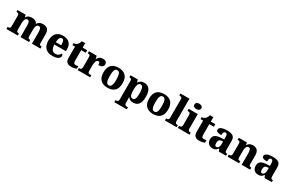

<svg xmlns="http://www.w3.org/2000/svg" viewBox="226 -2615 7071 4685"><g transform="rotate(30 3761.0 -272.0)"><path d="M17 0V-57H20Q43 -57 59 -61.5Q75 -66 84.5 -81Q94 -96 94 -125V-419Q94 -447 85.5 -460.5Q77 -474 61.5 -478.5Q46 -483 24 -483H20V-536H250L263 -469H268Q284 -498 306 -516Q328 -534 357.5 -542Q387 -550 427 -550Q464 -550 493 -541.5Q522 -533 542.5 -515Q563 -497 575 -469H582Q597 -498 620 -516Q643 -534 673 -542Q703 -550 741 -550Q821 -550 865.5 -504.5Q910 -459 910 -358V-127Q910 -97 916.5 -82Q923 -67 937 -62Q951 -57 973 -57H976V0H736V-323Q736 -388 720.5 -423Q705 -458 666 -458Q638 -458 620.5 -438.5Q603 -419 595 -387Q587 -355 587 -317V-128Q587 -97 593.5 -82Q600 -67 614 -62Q628 -57 650 -57H654V0H414V-323Q414 -388 399 -423Q384 -458 344 -458Q316 -458 299 -436.5Q282 -415 274.5 -380.5Q267 -346 267 -305V-122Q267 -94 275 -80.5Q283 -67 298 -62Q313 -57 335 -57H338V0Z M1314 10Q1180 10 1112.5 -62.5Q1045 -135 1045 -266Q1045 -407 1112.5 -478.5Q1180 -550 1303 -550Q1416 -550 1481 -489Q1546 -428 1546 -309V-256H1220Q1223 -159 1257 -114.5Q1291 -70 1354 -70Q1405 -70 1438.5 -94.5Q1472 -119 1488 -156Q1505 -150 1514.5 -137.5Q1524 -125 1524 -106Q1524 -77 1502.5 -50.5Q1481 -24 1435 -7Q1389 10 1314 10ZM1374 -323Q1374 -399 1358.5 -440Q1343 -481 1306 -481Q1269 -481 1246 -441Q1223 -401 1222 -323Z M1840 10Q1768 10 1725 -25.5Q1682 -61 1682 -149V-464H1608V-519Q1645 -519 1672 -534Q1699 -549 1713 -565Q1728 -580 1740 -604Q1752 -628 1759 -661H1856V-536H1983V-464H1856V-164Q1856 -122 1869.5 -102Q1883 -82 1918 -82Q1938 -82 1957 -84.5Q1976 -87 1992 -91V-19Q1975 -11 1936 -0.5Q1897 10 1840 10Z M2026 0V-57H2030Q2053 -57 2069 -62Q2085 -67 2094.5 -82.5Q2104 -98 2104 -129V-411Q2104 -441 2096.5 -455.5Q2089 -470 2074 -474.5Q2059 -479 2037 -479H2033V-536H2251L2271 -451H2276Q2291 -485 2310.5 -507Q2330 -529 2358 -539Q2386 -549 2426 -549Q2484 -549 2511 -524Q2538 -499 2538 -459Q2538 -408 2501 -383Q2464 -358 2400 -358Q2400 -399 2391.5 -421Q2383 -443 2354 -443Q2332 -443 2317.5 -427.5Q2303 -412 2294.5 -387.5Q2286 -363 2282 -336Q2278 -309 2278 -286V-124Q2278 -95 2286 -80.5Q2294 -66 2309 -61.5Q2324 -57 2343 -57H2377V0Z M2864 10Q2740 10 2668.5 -59.5Q2597 -129 2597 -271Q2597 -412 2665.5 -481Q2734 -550 2868 -550Q2992 -550 3063.5 -481Q3135 -412 3135 -271Q3135 -129 3066.5 -59.5Q2998 10 2864 10ZM2867 -57Q2901 -57 2921.5 -81Q2942 -105 2950.5 -153Q2959 -201 2959 -270Q2959 -376 2938 -429Q2917 -482 2865 -482Q2814 -482 2794 -429Q2774 -376 2774 -271Q2774 -166 2794.5 -111.5Q2815 -57 2867 -57Z M3191 230V173H3205Q3217 173 3232.5 169Q3248 165 3260 151.5Q3272 138 3272 111V-408Q3272 -440 3264 -454.5Q3256 -469 3242.5 -474Q3229 -479 3211 -479H3205V-536H3409L3430 -463H3434Q3456 -499 3492.5 -522.5Q3529 -546 3587 -546Q3687 -546 3739.5 -478.5Q3792 -411 3792 -265Q3792 -120 3740.5 -54Q3689 12 3588 12Q3535 12 3501.5 -6Q3468 -24 3446 -56H3439Q3441 -41 3442.5 -20Q3444 1 3444.5 21.5Q3445 42 3445 59V109Q3445 137 3457 150.5Q3469 164 3485 168.5Q3501 173 3512 173H3541V230ZM3534 -65Q3579 -65 3598.5 -113.5Q3618 -162 3618 -263Q3618 -361 3599 -414Q3580 -467 3536 -467Q3501 -467 3481 -443.5Q3461 -420 3453 -374.5Q3445 -329 3445 -265Q3445 -197 3453 -152.5Q3461 -108 3480.5 -86.5Q3500 -65 3534 -65Z M4148 10Q4024 10 3952.5 -59.5Q3881 -129 3881 -271Q3881 -412 3949.5 -481Q4018 -550 4152 -550Q4276 -550 4347.5 -481Q4419 -412 4419 -271Q4419 -129 4350.5 -59.5Q4282 10 4148 10ZM4151 -57Q4185 -57 4205.5 -81Q4226 -105 4234.5 -153Q4243 -201 4243 -270Q4243 -376 4222 -429Q4201 -482 4149 -482Q4098 -482 4078 -429Q4058 -376 4058 -271Q4058 -166 4078.5 -111.5Q4099 -57 4151 -57Z M4483 0V-57H4494Q4511 -57 4526.5 -62.5Q4542 -68 4551.5 -83Q4561 -98 4561 -125V-645Q4561 -671 4549 -683Q4537 -695 4521 -699Q4505 -703 4494 -703H4483V-760H4735V-125Q4735 -98 4744.5 -83Q4754 -68 4770 -62.5Q4786 -57 4802 -57H4813V0Z M4847 0V-57H4859Q4876 -57 4891 -63Q4906 -69 4916 -83.5Q4926 -98 4926 -126V-416Q4926 -441 4915.5 -455Q4905 -469 4890 -474Q4875 -479 4859 -479H4843V-536H5099V-125Q5099 -98 5108.5 -83Q5118 -68 5134 -62.5Q5150 -57 5166 -57H5177V0ZM5007 -623Q4967 -623 4939.5 -642Q4912 -661 4912 -698Q4912 -738 4939.5 -756Q4967 -774 5007 -774Q5046 -774 5075 -756Q5104 -738 5104 -698Q5104 -661 5075 -642Q5046 -623 5007 -623Z M5450 10Q5378 10 5335 -25.5Q5292 -61 5292 -149V-464H5218V-519Q5255 -519 5282 -534Q5309 -549 5323 -565Q5338 -580 5350 -604Q5362 -628 5369 -661H5466V-536H5593V-464H5466V-164Q5466 -122 5479.5 -102Q5493 -82 5528 -82Q5548 -82 5567 -84.5Q5586 -87 5602 -91V-19Q5585 -11 5546 -0.5Q5507 10 5450 10Z M5822 10Q5778 10 5742.5 -8Q5707 -26 5685.5 -62.5Q5664 -99 5664 -154Q5664 -236 5719.5 -275Q5775 -314 5887 -318L5968 -321V-375Q5968 -410 5963.5 -434.5Q5959 -459 5946.5 -472Q5934 -485 5911 -485Q5891 -485 5877.5 -472Q5864 -459 5858 -435Q5852 -411 5852 -378Q5779 -378 5742.5 -393.5Q5706 -409 5706 -446Q5706 -484 5735.5 -506.5Q5765 -529 5814 -539.5Q5863 -550 5921 -550Q6032 -550 6087 -512.5Q6142 -475 6142 -381V-128Q6142 -100 6147.5 -85Q6153 -70 6166 -63.5Q6179 -57 6201 -57H6205V0H6001L5978 -63H5968Q5946 -36 5926.5 -20Q5907 -4 5883 3Q5859 10 5822 10ZM5888 -67Q5913 -67 5931 -82.5Q5949 -98 5959 -126Q5969 -154 5969 -191V-264L5930 -261Q5897 -259 5877 -246Q5857 -233 5849 -209Q5841 -185 5841 -151Q5841 -124 5846 -105Q5851 -86 5861.5 -76.5Q5872 -67 5888 -67Z M6251 0V-57H6254Q6277 -57 6293.5 -62Q6310 -67 6319 -81.5Q6328 -96 6328 -125V-415Q6328 -443 6320 -456.5Q6312 -470 6297 -474.5Q6282 -479 6260 -479H6256V-536H6484L6497 -469H6502Q6519 -498 6539.5 -516Q6560 -534 6588 -542Q6616 -550 6654 -550Q6733 -550 6775.5 -504.5Q6818 -459 6818 -358V-127Q6818 -97 6824.5 -82Q6831 -67 6845 -62Q6859 -57 6881 -57H6884V0H6645V-323Q6645 -388 6630.5 -423Q6616 -458 6577 -458Q6549 -458 6532 -436.5Q6515 -415 6508 -380.5Q6501 -346 6501 -305V-122Q6501 -94 6509 -80.5Q6517 -67 6532 -62Q6547 -57 6569 -57H6572V0Z M7110 10Q7066 10 7030.5 -8Q6995 -26 6973.5 -62.5Q6952 -99 6952 -154Q6952 -236 7007.5 -275Q7063 -314 7175 -318L7256 -321V-375Q7256 -410 7251.5 -434.5Q7247 -459 7234.5 -472Q7222 -485 7199 -485Q7179 -485 7165.5 -472Q7152 -459 7146 -435Q7140 -411 7140 -378Q7067 -378 7030.5 -393.5Q6994 -409 6994 -446Q6994 -484 7023.5 -506.5Q7053 -529 7102 -539.5Q7151 -550 7209 -550Q7320 -550 7375 -512.5Q7430 -475 7430 -381V-128Q7430 -100 7435.5 -85Q7441 -70 7454 -63.5Q7467 -57 7489 -57H7493V0H7289L7266 -63H7256Q7234 -36 7214.5 -20Q7195 -4 7171 3Q7147 10 7110 10ZM7176 -67Q7201 -67 7219 -82.5Q7237 -98 7247 -126Q7257 -154 7257 -191V-264L7218 -261Q7185 -259 7165 -246Q7145 -233 7137 -209Q7129 -185 7129 -151Q7129 -124 7134 -105Q7139 -86 7149.5 -76.5Q7160 -67 7176 -67Z"/></g></svg>

Font: Noto Serif Tibetan ExtraBold
Style: Regular
Weight: 800
Version: Version 2.103